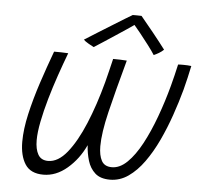

<svg xmlns="http://www.w3.org/2000/svg" viewBox="-51 -767 862 817"><g transform="rotate(5 380.0 -359.0)"><path d="M163.5 -3.5Q108.5 -3.5 85.2 -39.8Q62 -76 62 -135.5Q62 -189 77 -254.8Q92 -320.5 115.2 -391Q138.5 -461.5 163.5 -529Q175 -529 194 -528.8Q213 -528.5 224 -527.5Q207 -482.5 189 -430.5Q171 -378.5 156 -326.2Q141 -274 131.8 -227.5Q122.5 -181 122.5 -147.5Q122.5 -109 135.5 -86.2Q148.5 -63.5 178.5 -63.5Q221 -63.5 259.5 -111.2Q298 -159 331.5 -239.2Q365 -319.5 391.5 -418.5Q397 -439 404.2 -469Q411.5 -499 416.5 -520Q427 -520 446.5 -519.5Q466 -519 475 -518Q438 -383 416.2 -292.5Q394.5 -202 394.5 -145.5Q394.5 -106.5 407 -83.5Q419.5 -60.5 451 -60.5Q485 -60.5 516.8 -91.5Q548.5 -122.5 576.8 -175.2Q605 -228 629 -293.5Q653 -359 671.5 -428Q676.5 -445.5 683.2 -474Q690 -502.5 694 -520.5Q700 -521 706.5 -521Q713 -521 719.5 -521Q734.5 -521 750.5 -519Q745.5 -495 739.2 -467.5Q733 -440 726.5 -416Q712 -362.5 692.2 -305.5Q672.5 -248.5 647.5 -195.2Q622.5 -142 592 -99.5Q561.5 -57 525.5 -32Q489.5 -7 447.5 -7Q406.5 -7 384 -27.2Q361.5 -47.5 352 -79Q342.5 -110.5 340.5 -145Q312.5 -84.5 265 -44Q217.5 -3.5 163.5 -3.5ZM521 -713Q544.5 -685 575.5 -646.5Q606.5 -608 629 -578Q619.5 -569 608.5 -562.5Q597.5 -556 587 -551.5Q577 -567.5 558 -592.5Q539 -617.5 520.8 -640.2Q502.5 -663 494.5 -672Q485 -665 463.8 -651Q442.5 -637 417 -620Q391.5 -603 368 -587.8Q344.5 -572.5 329.5 -563Q323 -566 306.8 -575.5Q290.5 -585 285.5 -591Q311 -607 341.2 -626Q371.5 -645 400.8 -663Q430 -681 452.2 -694.8Q474.5 -708.5 483.5 -713.5Q490 -713.5 501.5 -713.5Q513 -713.5 521 -713Z"/></g></svg>

Font: Grandstander ExtraLight
Style: Italic
Weight: 200
Italic angle: -15°
Designer: Tyler Finck
Foundry: Etcetera Type Co
Version: Version 1.200; ttfautohint (v1.8.3)